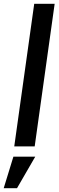

<svg xmlns="http://www.w3.org/2000/svg" viewBox="-50 -770 308 1010"><path d="M25 0 130 -750H237.5L132.5 0ZM-30.5 220 20.5 54H135.5L39.5 220Z"/></svg>

Font: Mohave Light SemiBold
Style: Italic
Weight: 600
Italic angle: -8°
Version: Version 2.003